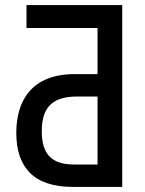

<svg xmlns="http://www.w3.org/2000/svg" viewBox="-20 -734 570 754"><path d="M84 -624H363V-443H274C107 -443 44 -342 44 -212C44 -77 113 0 265 0H460V-714H84ZM284 -355H363V-88H270C184 -88 144 -128 144 -218C144 -316 189 -355 284 -355Z"/></svg>

Font: Noto Sans Mono Condensed Medium
Style: Regular
Weight: 500
Width: 3
Designer: Monotype Design Team
Foundry: Monotype Imaging Inc.
Version: Version 2.014